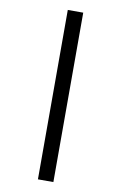

<svg xmlns="http://www.w3.org/2000/svg" viewBox="-106 -890 703 1114"><g transform="rotate(10 245.5 -333.0)"><path d="M200 -832H291V166H200Z"/></g></svg>

Font: Noto Sans Gurmukhi UI SemiCondensed SemiBold
Style: Regular
Weight: 600
Width: 4
Designer: Jelle Bosma - Monotype Design Team
Foundry: Monotype Imaging Inc.
Version: Version 2.004; ttfautohint (v1.8.4.7-5d5b)